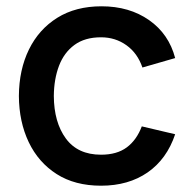

<svg xmlns="http://www.w3.org/2000/svg" viewBox="-20 -575 608 610"><path d="M301 15Q218 15 160 -22Q102 -59 71.2 -123.5Q40.5 -188 40 -270Q40.5 -353.5 72 -417.8Q103.5 -482 162 -518.5Q220.5 -555 302.5 -555Q391 -555 453.8 -511Q516.5 -467 536.5 -390.5L432.5 -360.5Q417 -406 381.8 -431.2Q346.5 -456.5 301 -456.5Q249.5 -456.5 216.5 -432.2Q183.5 -408 167.5 -366Q151.5 -324 151 -270Q151.5 -186.5 189.2 -135Q227 -83.5 301 -83.5Q351.5 -83.5 382.8 -106.8Q414 -130 430.5 -173.5L536.5 -148.5Q510 -69.5 449 -27.2Q388 15 301 15Z"/></svg>

Font: Manrope ExtraLight SemiBold
Style: Regular
Weight: 600
Version: Version 4.504